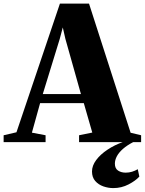

<svg xmlns="http://www.w3.org/2000/svg" viewBox="-72 -764 779 1032"><path d="M16.5 -53 250 -744.5H406.5L630 -50.5L686.5 -37V0H353V-37L424 -51.5L378.5 -209.5H143.5L99.5 -51L173 -37V0H-52.5V-37ZM363 -258.5 279.5 -555 265.5 -616.5 249 -554.5 158 -258.5ZM537 247Q510 247 483.5 237.8Q457 228.5 439.8 208.8Q422.5 189 422.5 157.5Q422.5 126.5 445 96.2Q467.5 66 505.8 40.5Q544 15 590 -1L612 -5L645.5 -1Q611.5 16.5 589.2 36Q567 55.5 556.2 75.8Q545.5 96 545.5 115.5Q545.5 141.5 562.5 152.8Q579.5 164 603.5 164Q621.5 164 637.8 159Q654 154 668.5 145.5L677 185Q657 207.5 619 227.2Q581 247 537 247Z"/></svg>

Font: Merriweather 96pt Black
Style: Regular
Weight: 900
Version: Version 2.100